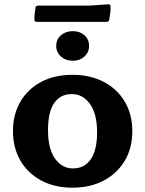

<svg xmlns="http://www.w3.org/2000/svg" viewBox="-20 -855 671 888"><path d="M315 13Q233 13 171 -20Q109 -53 74.5 -112Q40 -171 40 -249Q40 -326 74.5 -385Q109 -444 171 -476.5Q233 -509 315 -509Q397 -509 459.5 -476.5Q522 -444 557 -385Q592 -326 592 -249Q592 -170 557 -111.5Q522 -53 460 -20Q398 13 315 13ZM318 -76Q370 -76 399.5 -118Q429 -160 429 -243Q429 -329 396 -374.5Q363 -420 312 -420Q260 -420 231 -379Q202 -338 202 -253Q202 -167 234.5 -121.5Q267 -76 318 -76ZM317 -574Q284 -574 262 -593.5Q240 -613 240 -643Q240 -673 262 -692Q284 -711 317 -711Q349 -711 370.5 -692Q392 -673 392 -643Q392 -613 370.5 -593.5Q349 -574 317 -574ZM144 -820Q146 -829 156 -829H392L481 -835Q490 -836 491 -826Q492 -810 490 -794.5Q488 -779 485 -763Q483 -754 473 -754H149Q139 -754 139 -764Q139 -778 140.5 -792Q142 -806 144 -820Z"/></svg>

Font: Hahmlet
Style: Bold
Weight: 700
Designer: Minjoo Ham & Mark Frömberg
Foundry: hypertype
Version: Version 1.002; ttfautohint (v1.8.3)